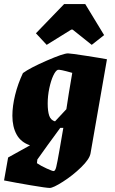

<svg xmlns="http://www.w3.org/2000/svg" viewBox="-44 -740 565 946"><path d="M483 -448 402 16Q397 44 356 84Q315 124 266.5 155Q218 186 201 186Q185 186 108 173Q31 160 -24 149L-4 36L104 -24Q59 -39 38 -77Q17 -115 17 -170Q17 -217 30.5 -272Q44 -327 69 -380Q103 -405 185.5 -441Q268 -477 291 -477Q303 -477 380.5 -465Q458 -453 483 -448ZM191 -230Q191 -192 198.5 -170Q206 -148 227 -142L283 -202Q293 -271 312 -381Q249 -399 241 -396Q230 -392 218.5 -367.5Q207 -343 199 -305.5Q191 -268 191 -230ZM249 0 268 -110H253Q180 -11 140 46L138 64Q157 77 185.5 90Q214 103 220 103Q228 103 233 83Q238 63 249 0ZM133 -576 272 -720H376L469 -567L408 -519L314 -594H307L186 -519Z"/></svg>

Font: Grenze Black
Style: Italic
Weight: 900
Italic angle: -10°
Designer: Renata Polastri
Foundry: Omnibus-Type
Version: Version 1.002; ttfautohint (v1.8)